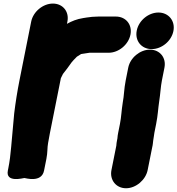

<svg xmlns="http://www.w3.org/2000/svg" viewBox="-20 -810 970 1050"><path d="M150.6 -692 86.8 -372C74.4 -310 64.8 -248.2 57.7 -190.3C52.6 -126.9 46 -68.6 41.1 -6.5C38 31.7 32.7 74.2 25.7 109L22.9 123C9.3 191.6 108 163.5 113.4 163.5C119.2 163.5 207.2 191.6 220.9 123L233.7 59C241.2 21.6 237.9 -1.8 243 -27.7C246 -46.2 248.9 -62 252.5 -80L312.9 -382.6C314 -385.4 319.9 -396.2 324.4 -405.8C343.4 -429.5 353 -442.6 371.9 -469.4C379.1 -478.9 385.4 -484 400.4 -499.9C411.5 -506.8 422.2 -513.9 423.5 -514.5C423.8 -514.6 456 -519.4 469.2 -521.5H574.1C628.7 -521.5 682.4 -565.5 693.4 -620.5C704.4 -675.5 668.2 -719.5 613.6 -719.5H518.6C510.7 -719.5 504.1 -719.2 495.5 -718.5C488 -718.4 478.4 -717.6 469.3 -716.1L453.9 -714.2C447.1 -713.4 442.8 -712 435.1 -711.2C400 -705.9 371.7 -693.9 346.2 -679.7L348.6 -692C359.5 -746.5 323.4 -790.5 269.3 -790.5C215.3 -790.5 161.5 -746.5 150.6 -692Z M681.3 -440 667.4 -370C658 -323.1 658.7 -286.6 651.3 -249.2C643.8 -202.1 643.7 -171.2 635.9 -132L626.3 -84C624.1 -73.3 622.8 -64.2 622.1 -53.3L619.9 -42C617.9 -32.2 616.8 -24.1 616.1 -13.3L589.5 120C578.7 174.2 614.9 219.5 669.2 219.5C724 219.5 776.9 173.4 787.5 120L812 -2.7C816.4 -19.5 816.8 -36.5 817.9 -42C821.2 -58.4 822.3 -74.3 824.3 -84L833.9 -132C843.5 -180.2 844.4 -215.3 850.7 -256.6C857.2 -297.3 858.6 -335.9 865.4 -370L879.3 -440C890.2 -494.5 854.1 -538.5 800 -538.5C746 -538.5 692.2 -494.5 681.3 -440ZM727.9 -643C716.6 -586.8 753.7 -541.5 809.6 -541.5C863.8 -541.5 917.3 -584.8 928.3 -640C939.5 -696.4 901.4 -741.5 846.5 -741.5C792.3 -741.5 738.9 -698.2 727.9 -643Z"/></svg>

Font: Smoothie
Style: ExBdIt
Weight: 800
Foundry: Cannot Into Space Fonts
Version: Version 0.8